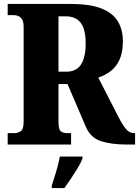

<svg xmlns="http://www.w3.org/2000/svg" viewBox="-20 -734 706 975"><path d="M19 0V-58H53Q69 -58 84.5 -67Q100 -76 100 -115V-598Q100 -624 91.5 -636.5Q83 -649 72 -653Q61 -657 53 -657H19V-714H338Q437 -714 495 -691Q553 -668 578.5 -625.5Q604 -583 604 -525Q604 -468 587 -431Q570 -394 541.5 -372.5Q513 -351 479 -340L580 -143Q603 -98 620.5 -78Q638 -58 659 -58H666V0H624Q547 0 493.5 -17Q440 -34 416 -90L323 -307H277V-115Q277 -76 289 -67Q301 -58 320 -58H341V0ZM317 -370Q368 -370 391.5 -406.5Q415 -443 415 -514Q415 -586 389.5 -618.5Q364 -651 315 -651H277V-370ZM243 208Q249 189 257.5 162.5Q266 136 273 109Q280 82 284 61H399V71Q391 92 375 118.5Q359 145 341 172Q323 199 307 221H243Z"/></svg>

Font: Noto Serif Tamil Condensed Black
Style: Italic
Weight: 900
Width: 3
Italic angle: -12°
Designer: Indian Type Foundry, Tom Grace, and the Monotype Design Team
Foundry: Monotype Imaging Inc.
Version: Version 2.003; ttfautohint (v1.8.4.7-5d5b)